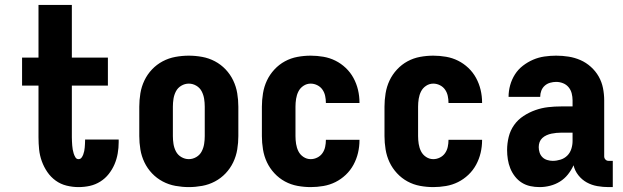

<svg xmlns="http://www.w3.org/2000/svg" viewBox="-20 -755 2540 783"><path d="M300 8Q276 8 251.5 2Q227 -4 207 -18.5Q187 -33 173 -53.5Q159 -74 150.5 -97.5Q142 -121 139.5 -145.5Q137 -170 137 -195V-406H70V-520H137V-735H273V-520H420V-406H273V-195Q273 -187 273.5 -178.5Q274 -170 274.5 -162Q275 -154 276.5 -145.5Q278 -137 280.5 -129Q283 -121 287.5 -113.5Q292 -106 300 -106Q308 -106 312.5 -112Q317 -118 319.5 -125Q322 -132 323.5 -139Q325 -146 325.5 -153Q326 -160 326.5 -167.5Q327 -175 327 -182V-186H464V-175Q464 -152 460 -129Q456 -106 447 -85Q438 -64 423.5 -45.5Q409 -27 389 -14.5Q369 -2 346.5 3Q324 8 300 8Z M750 8Q723 8 695.5 3Q668 -2 643.5 -15Q619 -28 600 -48Q581 -68 569 -93Q557 -118 552.5 -145.5Q548 -173 548 -200V-320Q548 -347 552.5 -374.5Q557 -402 569 -427Q581 -452 600 -472Q619 -492 643.5 -505Q668 -518 695.5 -523Q723 -528 750 -528Q777 -528 804.5 -523Q832 -518 856.5 -505Q881 -492 900 -472Q919 -452 931 -427Q943 -402 947.5 -374.5Q952 -347 952 -320V-200Q952 -173 947.5 -145.5Q943 -118 931 -93Q919 -68 900 -48Q881 -28 856.5 -15Q832 -2 804.5 3Q777 8 750 8ZM750 -106Q766 -106 780.5 -114.5Q795 -123 802.5 -137.5Q810 -152 812.5 -168Q815 -184 815 -200V-320Q815 -336 812.5 -352Q810 -368 802.5 -382.5Q795 -397 780.5 -405.5Q766 -414 750 -414Q734 -414 719.5 -405.5Q705 -397 697.5 -382.5Q690 -368 687.5 -352Q685 -336 685 -320V-200Q685 -184 687.5 -168Q690 -152 697.5 -137.5Q705 -123 719.5 -114.5Q734 -106 750 -106Z M1247 8Q1220 8 1193 3Q1166 -2 1142 -15Q1118 -28 1099 -48.5Q1080 -69 1068.5 -93.5Q1057 -118 1052.5 -145.5Q1048 -173 1048 -200V-320Q1048 -347 1052.5 -374.5Q1057 -402 1068.5 -426.5Q1080 -451 1099 -471.5Q1118 -492 1142 -505Q1166 -518 1193 -523Q1220 -528 1247 -528Q1273 -528 1299 -523.5Q1325 -519 1348 -507.5Q1371 -496 1390 -478Q1409 -460 1421.5 -437Q1434 -414 1440 -388.5Q1446 -363 1446 -337V-335H1309V-336Q1309 -350 1306 -364Q1303 -378 1295 -389.5Q1287 -401 1274 -407.5Q1261 -414 1247 -414Q1231 -414 1217.5 -405Q1204 -396 1197 -382Q1190 -368 1187.5 -352Q1185 -336 1185 -320V-200Q1185 -184 1187.5 -168Q1190 -152 1197 -138Q1204 -124 1217.5 -115Q1231 -106 1247 -106Q1261 -106 1274 -112.5Q1287 -119 1295 -130.5Q1303 -142 1306 -156Q1309 -170 1309 -184V-185H1446V-183Q1446 -157 1440 -131.5Q1434 -106 1421.5 -83Q1409 -60 1390 -42Q1371 -24 1348 -12.5Q1325 -1 1299 3.5Q1273 8 1247 8Z M1747 8Q1720 8 1693 3Q1666 -2 1642 -15Q1618 -28 1599 -48.5Q1580 -69 1568.5 -93.5Q1557 -118 1552.5 -145.5Q1548 -173 1548 -200V-320Q1548 -347 1552.5 -374.5Q1557 -402 1568.5 -426.5Q1580 -451 1599 -471.5Q1618 -492 1642 -505Q1666 -518 1693 -523Q1720 -528 1747 -528Q1773 -528 1799 -523.5Q1825 -519 1848 -507.5Q1871 -496 1890 -478Q1909 -460 1921.5 -437Q1934 -414 1940 -388.5Q1946 -363 1946 -337V-335H1809V-336Q1809 -350 1806 -364Q1803 -378 1795 -389.5Q1787 -401 1774 -407.5Q1761 -414 1747 -414Q1731 -414 1717.5 -405Q1704 -396 1697 -382Q1690 -368 1687.5 -352Q1685 -336 1685 -320V-200Q1685 -184 1687.5 -168Q1690 -152 1697 -138Q1704 -124 1717.5 -115Q1731 -106 1747 -106Q1761 -106 1774 -112.5Q1787 -119 1795 -130.5Q1803 -142 1806 -156Q1809 -170 1809 -184V-185H1946V-183Q1946 -157 1940 -131.5Q1934 -106 1921.5 -83Q1909 -60 1890 -42Q1871 -24 1848 -12.5Q1825 -1 1799 3.5Q1773 8 1747 8Z M2181 8Q2161 8 2142.5 4Q2124 0 2108 -10Q2092 -20 2080 -35.5Q2068 -51 2061 -68.5Q2054 -86 2051 -105Q2048 -124 2048 -143Q2048 -170 2054.5 -196.5Q2061 -223 2076.5 -245Q2092 -267 2115 -282Q2138 -297 2163.5 -306Q2189 -315 2215.5 -318Q2242 -321 2269 -321H2315V-346Q2315 -360 2311.5 -374Q2308 -388 2299 -399Q2290 -410 2276.5 -415.5Q2263 -421 2248 -421Q2236 -421 2223.5 -417.5Q2211 -414 2201.5 -405.5Q2192 -397 2187.5 -385Q2183 -373 2183 -360H2054Q2054 -384 2060.5 -407.5Q2067 -431 2080 -451.5Q2093 -472 2112.5 -487Q2132 -502 2154 -511.5Q2176 -521 2200 -524.5Q2224 -528 2248 -528Q2274 -528 2299 -524Q2324 -520 2347 -510Q2370 -500 2389.5 -482.5Q2409 -465 2421.5 -443Q2434 -421 2439 -396Q2444 -371 2444 -346V-117Q2444 -110 2449 -104.5Q2454 -99 2462 -99H2479V8H2462Q2439 8 2416 4Q2393 0 2373 -11Q2353 -22 2338.5 -40.5Q2324 -59 2319 -81Q2310 -61 2296 -43.5Q2282 -26 2263.5 -14.5Q2245 -3 2223.5 2.5Q2202 8 2181 8ZM2234 -99Q2250 -99 2266 -104Q2282 -109 2293.5 -120.5Q2305 -132 2310 -148Q2315 -164 2315 -180V-214H2269Q2259 -214 2249 -213Q2239 -212 2229 -210Q2219 -208 2209 -203.5Q2199 -199 2191.5 -192Q2184 -185 2180.5 -175.5Q2177 -166 2177 -155Q2177 -144 2180.5 -133Q2184 -122 2192 -114Q2200 -106 2211.5 -102.5Q2223 -99 2234 -99Z"/></svg>

Font: Iosevka SS18 Heavy
Style: Regular
Weight: 900
Monospace: yes
Designer: Belleve Invis
Foundry: Belleve Invis
Version: Version 25.1.1; ttfautohint (v1.8.4)